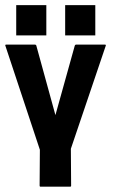

<svg xmlns="http://www.w3.org/2000/svg" viewBox="-24 -722 444 741"><path d="M246.6 -1.5H132.3Q128.9 -1.5 128.9 -5.4L129.9 -144L-3.4 -545.9Q-4.4 -549.8 -0.5 -549.8H110.4Q115.2 -549.8 116.2 -545.9L189.9 -277.8L264.6 -545.9Q265.6 -549.8 269.5 -549.8H381.3Q385.3 -549.8 384.3 -545.9L249.5 -147.9L250.5 -5.4Q250.5 -1.5 246.6 -1.5ZM227.5 -702.1H343.8V-585.4H227.5ZM38.6 -702.1H154.8V-585.4H38.6Z"/></svg>

Font: WRV
Style: Display
Weight: 400
Designer: Will Viles x Danh Hong
Version: Version 8.001; ttfautohint (v1.8.3)